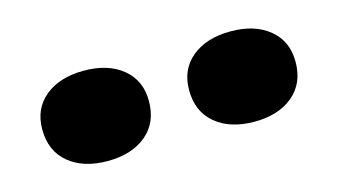

<svg xmlns="http://www.w3.org/2000/svg" viewBox="-39 -914 679 386"><g transform="rotate(-15 301.0 -721.0)"><path d="M148.2 -626.6Q97.8 -626.6 67.5 -651.8Q37.2 -677 37.2 -722Q37.2 -764.8 67.5 -789.7Q97.8 -814.6 148.2 -814.6Q198.6 -814.6 228.9 -789.7Q259.2 -764.8 259.2 -722Q259.2 -677 228.9 -651.8Q198.6 -626.6 148.2 -626.6ZM453.8 -626.6Q403.4 -626.6 373.1 -651.8Q342.8 -677 342.8 -722Q342.8 -764.8 373.1 -789.7Q403.4 -814.6 453.8 -814.6Q503.8 -814.6 534.1 -789.7Q564.4 -764.8 564.4 -722Q564.4 -677 534.1 -651.8Q503.8 -626.6 453.8 -626.6Z"/></g></svg>

Font: Unbounded
Style: Regular
Weight: 400
Designer: Luke Prowse, Jean-Baptiste Morizot, Fátima Lázaro, Florian Runge
Foundry: NaN
Version: Version 1.701;gftools[0.9.28.dev5+ged2979d]